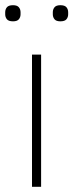

<svg xmlns="http://www.w3.org/2000/svg" viewBox="-23 -718 282 738"><path d="M100 0V-508H135V0ZM27 -636Q10 -636 3.5 -644Q-3 -652 -3 -663V-671Q-3 -682 3.5 -690Q10 -698 27 -698Q43 -698 49.5 -690Q56 -682 56 -671V-663Q56 -652 49.5 -644Q43 -636 27 -636ZM209 -636Q193 -636 186.5 -644Q180 -652 180 -663V-671Q180 -682 186.5 -690Q193 -698 209 -698Q226 -698 232.5 -690Q239 -682 239 -671V-663Q239 -652 232.5 -644Q226 -636 209 -636Z"/></svg>

Font: IBM Plex Sans ExtLt
Style: Regular
Weight: 200
Designer: Mike Abbink, Paul van der Laan, Pieter van Rosmalen
Foundry: Bold Monday
Version: Version 3.005